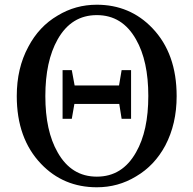

<svg xmlns="http://www.w3.org/2000/svg" viewBox="-20 -775 819 813"><path d="M390 18C450 18 505 3 556 -28C609 -59 650 -103 680 -159C712 -220 728 -289 728 -368C728 -488 694 -584 625 -656C562 -722 483 -755 390 -755C330 -755 275 -740 224 -709C171 -678 130 -634 100 -577C67 -516 51 -447 51 -368C51 -249 85 -153 154 -81C217 -15 296 18 390 18ZM224 -130C189 -191 172 -270 172 -368C172 -466 189 -546 224 -608C263 -677 318 -711 390 -711C462 -711 517 -677 556 -608C591 -547 608 -467 608 -369C608 -270 591 -191 556 -130C517 -61 462 -27 390 -27C318 -27 263 -61 224 -130ZM284 -272 295 -335H485L495 -272H535V-478H495L484 -413H296L284 -478H245V-272Z"/></svg>

Font: AllPunType SemiBold
Style: Regular
Weight: 600
Version: 1.0